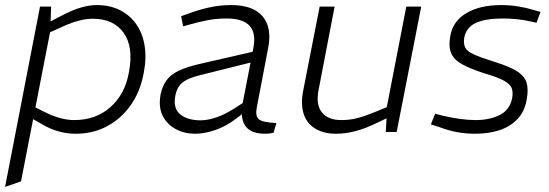

<svg xmlns="http://www.w3.org/2000/svg" viewBox="-25 -521 2166 758"><path d="M274 7Q239 7 205.5 -2.5Q172 -12 142 -30L91 -59L105 -102L161 -74Q191 -60 217.5 -53.5Q244 -47 268 -47Q354 -47 411.5 -98.5Q469 -150 484 -236Q503 -336 463 -391.5Q423 -447 342 -447Q315 -447 286.5 -439.5Q258 -432 227 -418L167 -391L166 -432L218 -459Q262 -482 295 -491.5Q328 -501 357 -501Q408 -501 447.5 -481.5Q487 -462 512.5 -426Q538 -390 546 -340.5Q554 -291 542 -231Q529 -160 491.5 -106.5Q454 -53 398.5 -23Q343 7 274 7ZM-5 217 133 -495H177L174 -422L176 -411L58 195Z M1055 3Q1047 5 1039 6Q1031 7 1023 7Q969 7 947.5 -19Q926 -45 931 -86L930 -98L975 -330Q987 -390 960.5 -419Q934 -448 870 -448Q828 -448 791 -440.5Q754 -433 727 -425L698 -417L690 -457L721 -468Q758 -482 800.5 -491.5Q843 -501 887 -501Q929 -501 960 -490.5Q991 -480 1010.5 -458Q1030 -436 1036 -403.5Q1042 -371 1033 -328L989 -98Q982 -63 996.5 -50.5Q1011 -38 1066 -35ZM745 7Q703 7 668.5 -11.5Q634 -30 617 -64.5Q600 -99 609 -148Q616 -181 632 -203.5Q648 -226 680 -241.5Q712 -257 765 -269L996 -322L988 -280L772 -226Q734 -217 712.5 -206Q691 -195 681 -179.5Q671 -164 667 -142Q658 -93 686.5 -69.5Q715 -46 767 -46Q794 -46 827.5 -57Q861 -68 897 -91L957 -129L959 -92L905 -51Q867 -22 824.5 -7.5Q782 7 745 7Z M1302 7Q1253 7 1220 -13Q1187 -33 1174.5 -69.5Q1162 -106 1171 -158L1237 -495H1296L1232 -162Q1222 -107 1246 -77Q1270 -47 1323 -47Q1356 -47 1385 -54.5Q1414 -62 1451 -77L1502 -98L1579 -495H1638L1541 0H1498L1502 -70L1512 -59L1459 -34Q1418 -14 1379 -3.5Q1340 7 1302 7Z M1851 7Q1815 7 1781.5 1Q1748 -5 1713 -18L1676 -30L1693 -72L1728 -63Q1759 -56 1791 -51.5Q1823 -47 1853 -47Q1908 -47 1948 -67Q1988 -87 1997 -134Q2001 -156 1995.5 -172Q1990 -188 1965.5 -202Q1941 -216 1889 -231Q1832 -249 1799 -267.5Q1766 -286 1755.5 -313Q1745 -340 1753 -381Q1764 -439 1817.5 -470Q1871 -501 1953 -501Q1987 -501 2019 -496Q2051 -491 2081 -482L2109 -474L2093 -431L2067 -437Q2040 -443 2012.5 -445.5Q1985 -448 1960 -448Q1891 -448 1853.5 -430.5Q1816 -413 1808 -373Q1804 -350 1811 -334.5Q1818 -319 1845 -306.5Q1872 -294 1927 -277Q1985 -259 2015.5 -240Q2046 -221 2054 -194Q2062 -167 2054 -126Q2046 -80 2017 -50Q1988 -20 1945.5 -6.5Q1903 7 1851 7Z"/></svg>

Font: REM ExtraLight
Style: Italic
Weight: 250
Italic angle: -11°
Designer: Octavio Pardo
Foundry: Ashler Design
Version: Version 1.005;gftools[0.9.28]